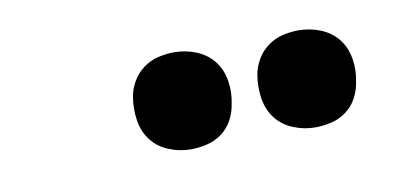

<svg xmlns="http://www.w3.org/2000/svg" viewBox="-32 -832 664 304"><g transform="rotate(-10 300.0 -680.0)"><path d="M456 -602Q438 -602 421 -609Q404 -616 393.5 -629.5Q383 -643 380 -661.5Q377 -680 380 -699Q382 -712 389 -724Q396 -736 407 -744Q418 -752 431 -755Q444 -758 456 -758Q475 -758 492 -751Q509 -744 519.5 -730.5Q530 -717 533 -698.5Q536 -680 532 -661Q530 -648 523.5 -636Q517 -624 506 -616Q495 -608 482 -605Q469 -602 456 -602ZM256 -602Q238 -602 221 -609Q204 -616 193.5 -629.5Q183 -643 180 -661.5Q177 -680 180 -699Q182 -712 189 -724Q196 -736 207 -744Q218 -752 231 -755Q244 -758 256 -758Q275 -758 292 -751Q309 -744 319.5 -730.5Q330 -717 333 -698.5Q336 -680 332 -661Q330 -648 323.5 -636Q317 -624 306 -616Q295 -608 282 -605Q269 -602 256 -602Z"/></g></svg>

Font: Iosevka Curly Slab XBdExObl
Style: Regular
Weight: 800
Width: 7
Italic angle: -9°
Monospace: yes
Designer: Belleve Invis
Foundry: Belleve Invis
Version: Version 11.1.0; ttfautohint (v1.8.3)